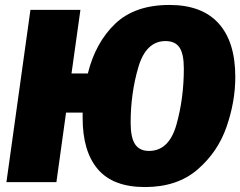

<svg xmlns="http://www.w3.org/2000/svg" viewBox="-20 -736 972 776"><path d="M931 -425Q931 -325 895.5 -223Q860 -121 778 -50.5Q696 20 566 20Q437 20 375.5 -52Q314 -124 314 -259V-281H247L208 0H6L103 -696H305L269 -439H335Q366 -564 445.5 -640Q525 -716 665 -716Q796 -716 863.5 -641.5Q931 -567 931 -425ZM723 -459Q723 -518 705.5 -544Q688 -570 649 -570Q570 -570 539 -464Q508 -358 508 -240Q508 -180 526 -153Q544 -126 582 -126Q663 -126 693 -232Q723 -338 723 -459Z"/></svg>

Font: Fira Sans Black
Style: Italic
Weight: 900
Italic angle: -8°
Designer: Carrois Corporate & Edenspiekermann AG
Foundry: Carrois Corporate GbR & Edenspiekermann AG
Version: Version 4.203